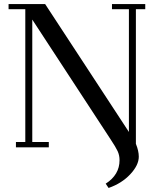

<svg xmlns="http://www.w3.org/2000/svg" viewBox="-20 -722 788 941"><path d="M22 -676.8V-702.1H201.2L611.8 -75.2V-676.8H528.8V-702.1H691.9V-676.8H646V-17.1Q660.2 17.6 660.2 45.9Q660.2 87.4 618.4 132.1Q576.7 176.8 512.2 199.2L498 178.2Q565.9 134.8 565.9 63Q565.9 39.1 556.6 19Q547.4 -1 522 -39.1L138.2 -626V-25.9H219.2V0H58.1V-25.9H104V-676.8Z"/></svg>

Font: Dehuti
Style: Bold
Weight: 700
Version: Version 1.2